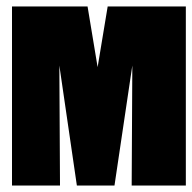

<svg xmlns="http://www.w3.org/2000/svg" viewBox="-20 -572 593 592"><path d="M388 -370 386 0H553V-552H312L281 -365L250 -552H17V0H165L163 -370L217 0H333Z"/></svg>

Font: Queering Heavy
Style: Bold
Weight: 900
Designer: Adam Naccarato
Foundry: adamnac
Version: Version 2.000;hotconv 1.0.109;makeotfexe 2.5.65596